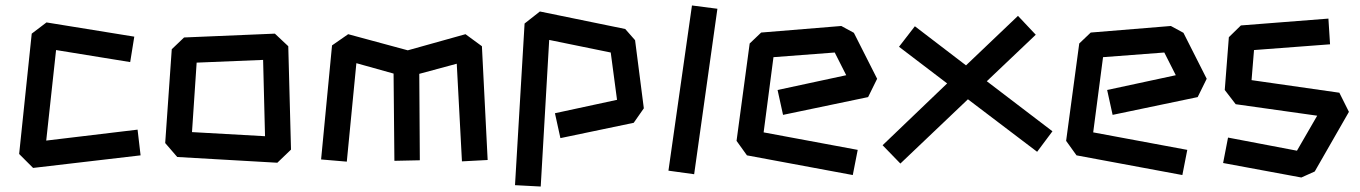

<svg xmlns="http://www.w3.org/2000/svg" viewBox="-20 -628 4972 702"><path d="M50 -65 96 -505 150 -546 471 -494 456 -401 185 -445 149 -114 483 -154 494 -60 101 -14Z M628 -54 584 -105 608 -448 653 -491 985 -505 1034 -459 1044 -81 994 -33ZM949 -130 942 -409 699 -399 682 -145Z M1154 -45 1194 -462 1253 -503 1471 -444 1682 -503 1742 -459 1763 -43 1669 -38 1650 -395 1513 -358 1515 -42 1422 -40 1419 -359 1283 -397 1248 -37Z M1863 49 1898 -542 1954 -586 2266 -522 2302 -481 2334 -232 2297 -179 2029 -123 2009 -214 2236 -263 2213 -436 1988 -482 1957 54Z M2424 -4 2510 -608 2603 -596 2518 9Z M2711 -60 2673 -113 2721 -469 2763 -509 3056 -533 3102 -508 3187 -340 3154 -273 2843 -208 2823 -299 3074 -353 3032 -436 2808 -419 2772 -144 3116 -80 3098 12Z M3519 -265 3272 -30 3207 -97 3443 -323 3267 -457 3325 -532 3512 -389 3702 -570 3767 -501 3588 -331 3828 -148 3772 -73Z M3916 -60 3878 -113 3926 -469 3968 -509 4261 -533 4307 -508 4392 -340 4359 -273 4048 -208 4028 -299 4279 -353 4237 -436 4013 -419 3977 -144 4321 -80 4303 12Z M4452 -32 4470 -125 4722 -77 4796 -205 4498 -247 4458 -299 4473 -492 4517 -535 4837 -560 4843 -466 4565 -445 4556 -335 4877 -289 4912 -219 4787 -1 4738 21Z"/></svg>

Font: ZCOOL KuaiLe
Style: Regular
Weight: 400
Designer: Lui Bingke
Foundry: ZCOOL
Version: Version 2.000